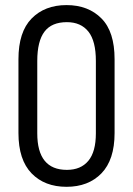

<svg xmlns="http://www.w3.org/2000/svg" viewBox="-20 -719 518 747"><path d="M103 -44.4Q51.8 -97.2 51.8 -201.2V-488.8Q51.8 -594.7 103 -647Q154.3 -699.2 238.8 -699.2Q323.7 -699.2 375 -647Q425.8 -595.7 425.8 -488.8V-201.2Q425.8 -97.2 374.5 -44.4Q323.7 7.8 238.8 7.8Q153.8 7.8 103 -44.4ZM353 -200.2V-481.9Q353 -559.1 324.2 -595.7Q294.9 -632.8 240.2 -632.8Q181.2 -632.8 153.3 -596.2Q125 -559.1 125 -481.9V-200.2Q125 -58.1 240.2 -58.1Q294.4 -58.1 323.7 -93.3Q353 -128.4 353 -200.2Z"/></svg>

Font: D-DIN Condensed
Style: Regular
Weight: 400
Width: 3
Designer: Charles Nix
Foundry: Datto Inc.
Version: Version 1.00